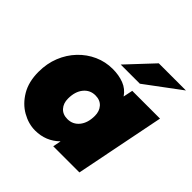

<svg xmlns="http://www.w3.org/2000/svg" viewBox="-200 -931 1105 1105"><g transform="rotate(45 352.5 -378.5)"><path d="M245 10Q191 10 139 -19.5Q87 -49 53.5 -105.5Q20 -162 20 -243Q20 -311 43 -368Q66 -425 106.5 -467.5Q147 -510 199.5 -533.5Q252 -557 311 -557Q361 -557 401.5 -541.5Q442 -526 467 -489L479 -547H705L596 0H383L393 -50Q332 10 245 10ZM330 -168Q374 -168 401.5 -202Q429 -236 429 -293Q429 -331 407.5 -355Q386 -379 348 -379Q304 -379 276.5 -345Q249 -311 249 -254Q249 -216 270.5 -192Q292 -168 330 -168ZM325 -607 475 -767H696L481 -607Z"/></g></svg>

Font: Montserrat Black
Style: Italic
Weight: 900
Italic angle: -11.3°
Designer: Julieta Ulanovsky
Foundry: Julieta Ulanovsky
Version: Version 9.000; ttfautohint (v1.8.4.7-5d5b)